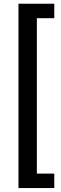

<svg xmlns="http://www.w3.org/2000/svg" viewBox="-20 -832 320 1005"><path d="M76.7 152.3V-812.5H264.2V-736.8H172.9V76.7H264.2V152.3Z"/></svg>

Font: Hanuman
Style: Regular
Weight: 400
Designer: Danh Hong
Foundry: Danh Hong
Version: Version 9.000